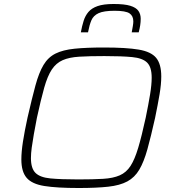

<svg xmlns="http://www.w3.org/2000/svg" viewBox="-20 -934 884 962"><path d="M374 8Q265 8 202.5 -2Q140 -12 113.5 -43Q87 -74 87 -135Q87 -173 95 -224.5Q103 -276 118 -345Q140 -441 157.5 -505.5Q175 -570 198 -608.5Q221 -647 258 -665.5Q295 -684 354 -690Q413 -696 501 -696Q613 -696 675 -685.5Q737 -675 762.5 -644Q788 -613 788 -551Q788 -512 779.5 -461.5Q771 -411 757 -343Q736 -249 718.5 -186Q701 -123 678 -84Q655 -45 618 -25Q581 -5 522 1.5Q463 8 374 8ZM372 -35Q446 -35 496.5 -38Q547 -41 580 -55.5Q613 -70 634 -102.5Q655 -135 672.5 -193.5Q690 -252 710 -344Q724 -412 732 -461Q740 -510 740 -545Q740 -598 717 -620.5Q694 -643 642 -648Q590 -653 503 -653Q428 -653 377.5 -650Q327 -647 294 -632.5Q261 -618 239.5 -585.5Q218 -553 201.5 -494.5Q185 -436 165 -344Q156 -298 149.5 -261Q143 -224 139 -194.5Q135 -165 135 -142Q135 -90 158 -67.5Q181 -45 233 -40Q285 -35 372 -35ZM385 -772Q391 -804 399 -829.5Q407 -855 423 -874Q439 -893 469 -903.5Q499 -914 549 -914Q604 -914 633 -905Q662 -896 673.5 -879.5Q685 -863 685 -840Q685 -824 682.5 -807.5Q680 -791 675 -772H640Q643 -789 645.5 -803Q648 -817 648 -827Q648 -854 629 -867Q610 -880 554 -880Q500 -880 474 -868Q448 -856 438 -832.5Q428 -809 421 -772Z"/></svg>

Font: Saira Expanded ExtraLight
Style: Italic
Weight: 250
Width: 7
Italic angle: -12°
Designer: Hector Gatti with collaboration of the Omnibus-Type team
Foundry: Omnibus-Type
Version: Version 1.101